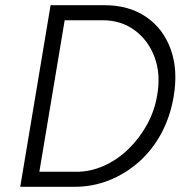

<svg xmlns="http://www.w3.org/2000/svg" viewBox="-20 -720 723 740"><path d="M267 0 275 -58Q329 -58 380.5 -81Q432 -104 474.5 -145Q517 -186 546.5 -239.5Q576 -293 586 -354Q600 -434 576 -499Q552 -564 499.5 -603Q447 -642 375 -642L382 -700Q477 -700 543 -655Q609 -610 638 -530Q667 -450 649 -346Q636 -270 602 -206.5Q568 -143 516.5 -97Q465 -51 401.5 -25.5Q338 0 267 0ZM122 0 131 -58H277L267 0ZM58 0 175 -700H239L122 0ZM229 -642 239 -700H384L375 -642Z"/></svg>

Font: Figtree Light Light
Style: Italic
Weight: 300
Italic angle: -9.5°
Version: Version 2.000